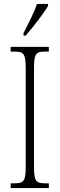

<svg xmlns="http://www.w3.org/2000/svg" viewBox="-20 -951 302 971"><path d="M99 -784V-771H110C150 -817 203 -886 223 -921V-931H167C152 -886 128 -841 99 -784ZM34 0H227V-24H208C161 -24 152 -36 152 -109V-605C152 -679 161 -690 208 -690H227V-714H34V-690H54C100 -690 110 -679 110 -605V-108C110 -35 100 -24 54 -24H34Z"/></svg>

Font: Noto Serif Khmer ExtraCondensed ExtraLight
Style: Regular
Weight: 200
Width: 2
Designer: Danh Hong and the Monotype Design Team
Foundry: Monotype Imaging Inc.
Version: Version 2.004